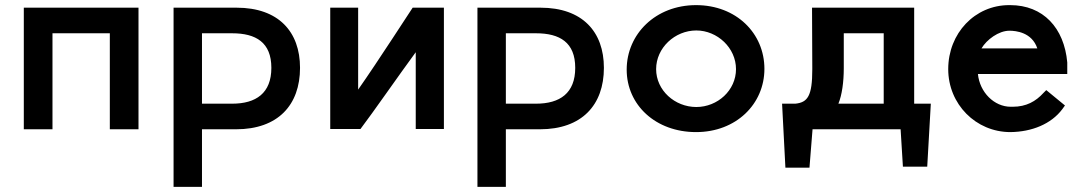

<svg xmlns="http://www.w3.org/2000/svg" viewBox="-20 -505 4217 750"><path d="M409 0H521V-475H73V0H185V-375H409Z M658 -475V225H769V0H902C1066 0 1152 -95 1152 -240C1152 -381 1068 -475 904 -475ZM769 -100V-375H887C980 -375 1040 -339 1040 -240C1040 -141 980 -100 887 -100Z M1604 -1H1714V-475H1592C1588 -470 1455 -263 1379 -155V-475H1270V-1H1388C1436 -64 1540 -214 1604 -301Z M1845 -475V225H1956V0H2089C2253 0 2339 -95 2339 -240C2339 -381 2255 -475 2091 -475ZM1956 -100V-375H2074C2167 -375 2227 -339 2227 -240C2227 -141 2167 -100 2074 -100Z M2428 -233C2428 -95 2541 11 2699 11C2856 11 2966 -99 2966 -236C2966 -375 2856 -485 2699 -485C2541 -485 2428 -372 2428 -233ZM2855 -235C2855 -152 2783 -87 2700 -87C2616 -87 2543 -152 2543 -235C2543 -318 2616 -386 2700 -386C2782 -386 2855 -318 2855 -235Z M3507 146H3602L3616 -100H3551V-475H3152L3153 -243V-234C3153 -130 3135 -105 3087 -100H3035L3048 150H3142L3154 0H3498ZM3276 -238V-375H3432V-100H3255C3269 -134 3276 -185 3276 -238Z M3814 -316C3834 -350 3881 -385 3923 -385C3948 -385 4011 -379 4032 -316ZM4067 -153 4056 -142C4026 -109 3989 -88 3936 -88H3928C3864 -88 3807 -144 3800 -216H4149V-261C4137 -396 4055 -485 3926 -485H3922C3788 -485 3684 -375 3684 -235C3684 -98 3792 11 3927 11C4010 10 4086 -20 4130 -79L4140 -93Z"/></svg>

Font: Mint Spirit No2
Style: Bold
Weight: 700
Designer: HARENDAL Hirwen
Foundry: Arkandis Digital Foundry.
Version: Version 1.004;FFEdit